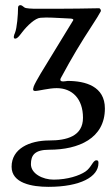

<svg xmlns="http://www.w3.org/2000/svg" viewBox="-20 -436 431 745"><path d="M172 109C94 109 25 141 25 211C25 275 104 289 168 289C292 289 362 250 362 197C362 192 362 186 354 186C340 186 335 214 311 230C288.2 245.2 243 261 188 261C146 261 100 238 100 201C100 166 115 145 171 145C285 145 387 101 387 -15C387 -101 312 -122 242 -122C240 -122 232 -120 225 -120C217 -120 211 -123 216 -133C262 -218 289 -263 341 -343C354 -363 361 -374 371 -392C373 -396 369 -404 364 -404C311 -403 257 -402 195 -402H123C104 -402 80 -403 75 -407C69 -412 63 -416 60 -416C56 -416 50 -415 50 -405C50 -380 46 -327 38 -308C34 -300 30 -286 39 -286C49 -286 61 -305 66 -311C86 -337 117 -366 137 -367C144 -367 152 -368 159 -368C190 -368 222 -365 253 -364C268 -363 265 -358 262 -354L138 -151C126 -131 114 -109 111 -101C112 -100 102 -83 116 -83C130 -83 169 -94 200 -94C260 -94 302 -53 302 21C302 93 238 109 172 109Z"/></svg>

Font: EB Garamond 12
Style: Regular
Weight: 400
Version: Version 0.016+